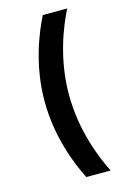

<svg xmlns="http://www.w3.org/2000/svg" viewBox="-126 -785 641 958"><g transform="rotate(-15 194.5 -305.5)"><path d="M322 -724H196C155 -643 93 -490 93 -306C93 -121 155 31 196 113H322C281 31 219 -121 219 -306C219 -490 281 -643 322 -724Z"/></g></svg>

Font: Maven Pro
Style: Black
Weight: 900
Designer: Joe Prince
Foundry: Joe Prince
Version: Version 1.003